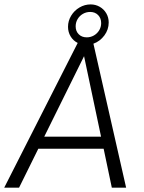

<svg xmlns="http://www.w3.org/2000/svg" viewBox="-30 -872 667 892"><path d="M331 -672.5Q310 -683 298 -703Q286 -723 286 -747.5Q286 -775 300.5 -799Q315 -823 339.2 -837.2Q363.5 -851.5 391 -851.5Q414 -851.5 433.2 -840.5Q452.5 -829.5 463.8 -810.2Q475 -791 475 -767.5Q475 -734.5 454.8 -707.2Q434.5 -680 404 -669L556 0H489.5L451.5 -181H148L58.5 0H-10.5ZM439.5 -237 360.5 -611 175.5 -237ZM373 -698.5Q391 -698.5 406.2 -707.2Q421.5 -716 430.8 -731.2Q440 -746.5 440 -764.5Q440 -787.5 425.8 -802Q411.5 -816.5 389 -816.5Q370.5 -816.5 355 -807.5Q339.5 -798.5 330.5 -783.2Q321.5 -768 321.5 -749.5Q321.5 -727 335.8 -712.8Q350 -698.5 373 -698.5Z"/></svg>

Font: HK Grotesk Light
Style: Italic
Weight: 300
Italic angle: -16°
Designer: Alfredo Marco Pradil
Foundry: Hanken Design Co.
Version: Version 3.001